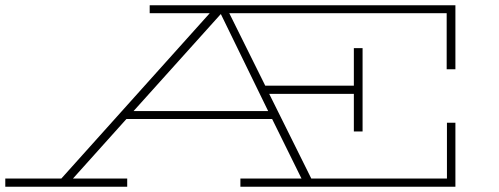

<svg xmlns="http://www.w3.org/2000/svg" viewBox="-20 -706 1887 726"><path d="M1669 -444V-656H847L983 -382H1318V-524H1351V-209H1318V-351H998L1157 -31H1670V-242H1702V0H889V-31H1120L1009 -256H458L256 -31H461V0H0V-31H212L773 -656H546V-686H1702V-444ZM994 -286 815 -653 485 -286Z"/></svg>

Font: BioRhyme Expanded ExtraLight
Style: Regular
Weight: 275
Width: 7
Designer: Aoife Mooney
Foundry: Aoife Mooney Type
Version: Version 1.000